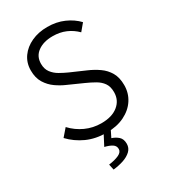

<svg xmlns="http://www.w3.org/2000/svg" viewBox="-212 -768 948 1078"><g transform="rotate(-30 261.5 -229.0)"><path d="M267.6 12.2Q196.8 12.2 140.4 -13.4Q84 -39.1 42.5 -83L83.5 -130.4Q119.6 -91.8 167.2 -70.1Q214.8 -48.3 269 -48.3Q337.9 -48.3 377.4 -80.3Q417 -112.3 417 -164.6Q417 -201.2 401.1 -223.6Q385.3 -246.1 358.9 -261.2Q332.5 -276.4 300.8 -290.5L204.6 -333.5Q174.8 -346.2 144.3 -367.4Q113.8 -388.7 93.3 -421.6Q72.8 -454.6 72.8 -502.9Q72.8 -552.2 99.4 -589.6Q126 -627 171.6 -647.9Q217.3 -668.9 274.4 -668.9Q333.5 -668.9 381.6 -647.7Q429.7 -626.5 462.4 -591.8L425.3 -547.4Q396 -576.7 358.6 -592.8Q321.3 -608.9 274.4 -608.9Q215.3 -608.9 178.2 -582Q141.1 -555.2 141.1 -506.8Q141.1 -472.7 158.2 -450.2Q175.3 -427.7 200.7 -413.3Q226.1 -398.9 251 -387.7L347.2 -345.7Q384.8 -329.6 416.5 -307.4Q448.2 -285.2 467.3 -252.2Q486.3 -219.2 486.3 -169.9Q486.3 -118.7 459.5 -77.4Q432.6 -36.1 383.5 -12Q334.5 12.2 267.6 12.2ZM197.3 210.9 189.5 174.3Q230 168.9 255.1 157.2Q280.3 145.5 280.3 125Q280.3 104.5 262.9 93.3Q245.6 82 215.3 74.7L255.4 -2.4H301.3L274.4 51.8Q298.8 59.6 316.4 75.4Q334 91.3 334 122.1Q334 149.4 314.5 168Q294.9 186.5 263.9 196.8Q232.9 207 197.3 210.9Z"/></g></svg>

Font: Varta Light Light
Style: Regular
Weight: 300
Version: Version 1.004